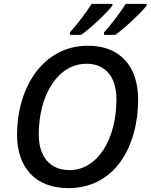

<svg xmlns="http://www.w3.org/2000/svg" viewBox="-20 -961 777 991"><path d="M517 -794V-781H575C626 -817 709 -896 737 -932V-941H629C600 -895 551 -831 517 -794ZM341 -794V-781H399C450 -817 533 -896 560 -932V-941H453C424 -895 375 -831 341 -794ZM333 10C573 10 693 -205 693 -448C693 -618 600 -725 434 -725C199 -725 68 -505 68 -266C68 -97 162 10 333 10ZM339 -83C240 -83 180 -150 180 -267C180 -468 277 -632 427 -632C524 -632 581 -564 581 -448C581 -245 485 -83 339 -83Z"/></svg>

Font: Noto Sans Medium
Style: Italic
Weight: 500
Italic angle: -12°
Designer: Monotype Design Team
Foundry: Monotype Imaging Inc.
Version: Version 2.013